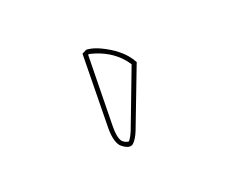

<svg xmlns="http://www.w3.org/2000/svg" viewBox="-43 -818 478 396"><g transform="rotate(30 196.0 -620.0)"><path d="M198.2 -702.1 267.1 -578.1Q275.4 -562.5 275.9 -551.8Q275.9 -540.5 256.8 -536.6Q253.9 -536.1 252 -536.1Q235.8 -537.1 213.9 -556.2L92.8 -661.1L95.2 -671.9Q109.9 -688.5 147.9 -699.7Q164.6 -704.1 178.2 -704.1Q189.5 -704.1 198.2 -702.1ZM191.4 -692.9Q183.1 -693.8 178.2 -693.8Q141.1 -693.8 106.9 -668.9Q105 -667.5 104.5 -667L104 -665L220.7 -563.5Q240.2 -546.4 252 -545.9Q260.3 -546.4 266.1 -552.2Q265.1 -560.1 258.3 -573.2Z"/></g></svg>

Font: Linux Biolinum Outline O
Style: Bold
Weight: 700
Designer: Philipp H. Poll
Foundry: Philipp H. Poll
Version: Version 0.9.2